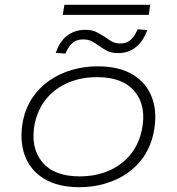

<svg xmlns="http://www.w3.org/2000/svg" viewBox="-20 -771 735 799"><path d="M310 8Q221 8 163 -27.5Q105 -63 82.5 -126Q60 -189 76 -271Q88 -325 116.5 -366.5Q145 -408 186.5 -436.5Q228 -465 279 -480Q330 -495 387 -495Q476 -495 533.5 -460Q591 -425 613.5 -362Q636 -299 619 -217Q607 -162 579 -120.5Q551 -79 510 -50.5Q469 -22 418 -7Q367 8 310 8ZM311 -37Q377 -37 430.5 -59.5Q484 -82 520.5 -125Q557 -168 570 -229Q591 -328 541.5 -389Q492 -450 384 -450Q319 -450 265 -427.5Q211 -405 175 -362.5Q139 -320 125 -259Q105 -159 154.5 -98Q204 -37 311 -37ZM241 -709 248 -751H605L599 -709ZM252 -548 212 -551Q223 -584 241 -605Q259 -626 283 -636.5Q307 -647 334 -647Q364 -647 382.5 -637Q401 -627 417 -617Q430 -607 445 -598.5Q460 -590 481 -590Q505 -590 522 -603.5Q539 -617 553 -649L593 -646Q576 -599 545 -574.5Q514 -550 472 -550Q443 -550 424.5 -560Q406 -570 391 -581Q377 -591 362.5 -599Q348 -607 325 -607Q301 -607 284 -594Q267 -581 252 -548Z"/></svg>

Font: Nunito Sans 10pt Expanded ExtraLight
Style: Italic
Weight: 250
Width: 7
Italic angle: -9°
Designer: Vernon Adams
Foundry: Vernon Adams
Version: Version 3.101;gftools[0.9.27]